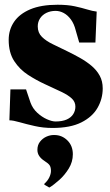

<svg xmlns="http://www.w3.org/2000/svg" viewBox="-20 -540 477 829"><path d="M206.5 12.5Q166.5 12.5 130 4.2Q93.5 -4 65 -12.2Q36.5 -20.5 20.5 -20.5L25 -154H92.5L111.5 -97.5Q121 -71.5 140.8 -53.2Q160.5 -35 182.5 -25.2Q204.5 -15.5 219.5 -15.5Q249 -15.5 268 -24Q287 -32.5 296.2 -47.2Q305.5 -62 305.5 -79.5Q305.5 -100 290.2 -114.5Q275 -129 245.5 -143.2Q216 -157.5 173 -177Q137 -193.5 101 -216.8Q65 -240 41.2 -276.5Q17.5 -313 17.5 -368Q17.5 -411.5 40.8 -445.8Q64 -480 110.8 -499.8Q157.5 -519.5 228.5 -519.5Q272 -519.5 303 -512.8Q334 -506 356.8 -499Q379.5 -492 397.5 -490L392 -356.5H322L307 -408.5Q300 -437 286.2 -455.8Q272.5 -474.5 255.2 -483.8Q238 -493 220 -493Q198 -493 180.5 -484.5Q163 -476 153 -460.8Q143 -445.5 143 -426Q143 -398.5 161 -380.8Q179 -363 207.8 -349.2Q236.5 -335.5 269 -319.5Q298 -305.5 325.5 -290Q353 -274.5 375.2 -255.8Q397.5 -237 410.5 -213.2Q423.5 -189.5 423.5 -158.5Q423.5 -113.5 401.2 -74.5Q379 -35.5 331.2 -11.5Q283.5 12.5 206.5 12.5ZM294.5 126Q294.5 159 277 187.5Q259.5 216 236 237Q212.5 258 193.5 269.5H192.5L171.5 257.5V253.5Q186 240.5 193 225.5Q200 210.5 200 198Q200 182.5 194.5 174Q189 165.5 171.5 154.5Q157.5 145.5 149.5 133.8Q141.5 122 141.5 107Q141.5 86 152.8 71.8Q164 57.5 180 50.2Q196 43 211.5 43H215Q247.5 43 271 66.2Q294.5 89.5 294.5 126Z"/></svg>

Font: Merriweather 144pt Black
Style: Regular
Weight: 900
Version: Version 2.100